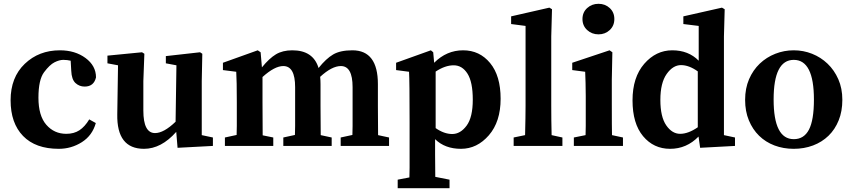

<svg xmlns="http://www.w3.org/2000/svg" viewBox="-20 -760 4437 1000"><path d="M286.1 15.1Q165 15.1 100.1 -51.8Q35.2 -118.7 35.2 -237.8Q35.2 -356.9 108.9 -427.5Q182.6 -498 292 -498Q371.1 -498 425.5 -457.8Q480 -417.5 480 -356.9Q468.8 -309.1 420.9 -309.1Q393.1 -309.1 373 -327.6Q353 -346.2 351.1 -391.1L348.1 -443.8Q330.1 -448.2 309.6 -448.2Q289.1 -448.2 263.9 -435.5Q238.8 -422.9 209.5 -383.8Q180.2 -344.7 180.2 -251Q180.2 -157.2 221.2 -110.1Q262.2 -63 325.2 -63Q365.2 -63 393.6 -81.5Q421.9 -100.1 444.8 -138.2L479 -119.1Q460.9 -54.2 406.2 -19.5Q351.6 15.1 286.1 15.1Z M726.6 -184.1Q726.6 -66.9 787.6 -66.9Q833 -66.9 894.5 -126L898.9 -419.9L843.8 -430.2V-467.8L1022 -487.8L1033.7 -480L1030.8 -337.9V-56.2L1088.9 -43.9V0L904.8 9.8L897.9 -73.2Q819.8 15.1 730 15.1Q587.4 15.1 590.8 -165L594.7 -419.9L539.6 -430.2V-470.2L719.7 -487.8L731.9 -480L726.6 -337.9Z M1455.6 -416Q1410.2 -416 1347.2 -358.9V-225.6Q1347.2 -92.8 1348.1 -55.2L1403.3 -43.9V0H1151.4V-43.9L1212.4 -57.1Q1213.4 -94.2 1213.4 -104.5V-228Q1213.4 -340.8 1210.4 -386.2L1141.1 -395V-433.1L1322.3 -498L1337.4 -487.8L1344.2 -409.2Q1382.3 -456.1 1417.2 -477.1Q1452.1 -498 1502.4 -498Q1611.3 -498 1639.2 -405.8Q1678.2 -454.6 1715.1 -476.3Q1752 -498 1815.4 -498Q1948.2 -498 1948.2 -321.8V-207Q1948.2 -92.8 1949.2 -56.2L2006.3 -43.9V0H1754.4V-43.9L1815.4 -57.1Q1816.4 -93.3 1816.4 -103.5V-306.2Q1816.4 -416 1755.4 -416Q1708.5 -416 1647.5 -359.9Q1649.4 -342.3 1649.4 -321.8V-207Q1649.4 -92.8 1650.4 -56.2L1707.5 -43.9V0H1455.6V-43.9L1516.1 -57.1Q1517.1 -93.3 1517.1 -103.5V-306.2Q1517.1 -416 1455.6 -416Z M2241.2 -433.1Q2306.2 -498 2392.1 -498Q2478 -498 2532.7 -431.6Q2587.4 -365.2 2587.4 -245.6Q2587.4 -126 2526.1 -55.4Q2464.8 15.1 2380.9 15.1Q2297.4 15.1 2246.1 -35.2V43.5Q2246.1 122.1 2247.1 161.1L2321.3 175.8V220.2H2051.3V175.8L2112.3 164.1Q2113.3 125 2113.3 113.8V-119.1Q2113.3 -340.8 2110.4 -386.2L2043 -395V-433.1L2224.1 -498L2236.3 -487.8ZM2249 -387.2V-92.8Q2293 -62 2335.4 -62Q2377.9 -62 2410.2 -105.5Q2442.4 -148.9 2442.4 -241Q2442.4 -333 2414.8 -376.5Q2387.2 -419.9 2342.8 -419.9Q2298.3 -419.9 2249 -387.2Z M2909.2 0H2655.3V-43.9L2714.8 -56.2Q2717.3 -153.8 2717.3 -210V-625L2642.1 -634.8V-674.8L2841.3 -720.2L2855 -711.9L2851.1 -569.8V-210Q2851.1 -132.3 2853 -56.2L2909.2 -43.9Z M3224.6 0H2968.8V-43.9L3029.8 -56.2Q3030.8 -94.2 3030.8 -104.5Q3030.8 -104.5 3030.8 -259.8Q3030.8 -300.8 3029.8 -328.4Q3028.8 -356 3027.8 -386.2L2960.4 -395V-433.1L3154.8 -498L3169.4 -487.8L3166.5 -345.2V-218.8Q3166.5 -92.8 3167.5 -56.2L3224.6 -43.9ZM3155.8 -603.5Q3131.8 -581.1 3097.2 -581.1Q3062.5 -581.1 3038.1 -603.5Q3013.7 -626 3013.7 -660.9Q3013.7 -695.8 3038.1 -718Q3062.5 -740.2 3097.2 -740.2Q3131.8 -740.2 3155.8 -718Q3179.7 -695.8 3179.7 -660.9Q3179.7 -626 3155.8 -603.5Z M3618.2 -48.8Q3556.2 15.1 3470.2 15.1Q3384.3 15.1 3329.3 -50.8Q3274.4 -116.7 3274.4 -237.3Q3274.4 -357.4 3335.4 -427.7Q3396.5 -498 3481.4 -498Q3565.9 -498 3619.1 -443.8V-625L3539.1 -634.8V-674.8L3740.2 -720.2L3754.4 -711.9L3750.5 -569.8V-56.2L3808.1 -43.9V0L3626.5 9.8ZM3614.3 -97.2V-388.2Q3568.8 -420.9 3526.9 -420.9Q3484.9 -420.9 3452.1 -374.5Q3419.4 -328.1 3419.4 -239.7Q3419.4 -151.4 3450 -107.2Q3480.5 -63 3522.5 -63Q3564.5 -63 3614.3 -97.2Z M4018.1 -480Q4064 -498 4114 -498Q4164.1 -498 4209.5 -480Q4254.9 -461.9 4290 -428.5Q4325.2 -395 4346.2 -347.4Q4367.2 -299.8 4367.2 -240Q4367.2 -180.2 4348.1 -133.1Q4329.1 -85.9 4295.2 -53Q4261.2 -20 4214.6 -2.4Q4168 15.1 4114 15.1Q4060.1 15.1 4013.7 -2.4Q3967.3 -20 3933.6 -53Q3899.9 -85.9 3880.4 -133.1Q3860.8 -180.2 3860.8 -240Q3860.8 -299.8 3881.3 -347.4Q3901.9 -395 3937 -428.5Q3972.2 -461.9 4018.1 -480ZM4114.3 -35.2Q4167.5 -35.2 4193.4 -85Q4219.2 -134.8 4219.2 -241.2Q4219.2 -448.2 4114.3 -448.2Q4009.3 -448.2 4009.3 -241.7Q4009.3 -35.2 4114.3 -35.2Z"/></svg>

Font: SourceSerifPro-Bold
Style: Bold
Weight: 700
Designer: Frank Grießhammer
Foundry: Adobe Systems Incorporated
Version: Version 1.014;PS Version 1.0;hotconv 1.0.73;makeotf.lib2.5.5